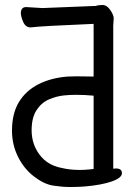

<svg xmlns="http://www.w3.org/2000/svg" viewBox="-20 -723 540 765"><path d="M254.9 22Q229 22 192.4 16.6Q155.8 11.2 115.5 -19.8Q75.2 -50.8 51.5 -98.9Q27.8 -147 27.8 -202.1Q27.8 -271 55.4 -316.4Q83 -361.8 133.5 -387.5Q184.1 -413.1 250 -418Q265.1 -418.9 285.2 -418.9L353 -418V-627.9Q140.1 -619.1 102.1 -613.8Q82 -613.8 72.5 -635.5Q63 -657.2 63 -671.9Q64 -694.8 84 -694.8H85L148.9 -690.9L356.9 -699.2H360.8Q372.1 -703.1 388.2 -703.1Q405.8 -703.1 419.4 -683.1Q433.1 -663.1 433.1 -649.9L431.2 -621.1V-50.8L441.9 -51.8Q465.8 -51.8 465.8 -33Q465.8 -14.2 425.3 0Q384.8 14.2 317.9 20Q291 22 265.1 22ZM297.9 -45.9Q315.9 -45.9 335.9 -47.9L353 -49.8V-341.8Q317.9 -345.2 283.2 -345.2Q257.8 -345.2 234.9 -342.8Q205.1 -339.8 175 -326.9Q145 -314 125.5 -283.9Q106 -253.9 106 -204.1Q106 -148.9 137.5 -106.9Q168.9 -64.9 224.1 -54.2Q257.8 -45.9 297.9 -45.9Z"/></svg>

Font: LXGW WenKai Mono GB Screen
Style: Regular
Weight: 400
Monospace: yes
Designer: LXGW / Fontworks Inc.
Foundry: LXGW / Fontworks Inc.
Version: Version 1.510;January 18,2025